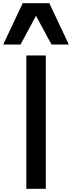

<svg xmlns="http://www.w3.org/2000/svg" viewBox="-96 -1191 454 1211"><path d="M70 0V-841H193V0ZM229 -910 88.3 -1171H215L338.3 -910ZM-76 -910 47.3 -1171H174L33.3 -910Z"/></svg>

Font: Matangi Light
Style: Regular
Weight: 300
Designer: Prashant Pant
Foundry: The Graphic Ant
Version: Version 3.002